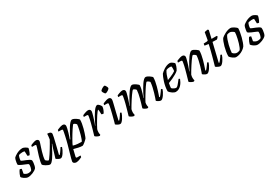

<svg xmlns="http://www.w3.org/2000/svg" viewBox="82 -1973 4942 3414"><g transform="rotate(-30 2552.5 -266.0)"><path d="M127.4 0Q110.4 0 90.2 -8Q70.1 -16 51.9 -28Q33.8 -40 21.1 -53Q8.5 -66 5.5 -75Q11.5 -100.2 22.6 -125.6Q33.7 -151 45.3 -170.4Q56.9 -189.8 62.7 -196.5Q70.2 -196.5 77.4 -195.2Q84.6 -193.8 91.2 -191.3Q97.8 -188.8 100.6 -185.8Q97.6 -169.5 93.4 -146.5Q89.1 -123.4 84.4 -95Q98.6 -82 120.4 -71.2Q142.3 -60.3 168.1 -60.3Q181.9 -60.3 198 -63.6Q214.2 -66.9 224.9 -72.1Q232.9 -79.3 239 -94.3Q245.1 -109.2 249.6 -127.8Q254.1 -146.4 255.5 -163.6Q256.9 -180.8 254.1 -191.6Q252.1 -197.6 233.6 -206Q215.1 -214.4 189.5 -224.9Q163.9 -235.4 138.2 -246.4Q112.5 -257.4 93.6 -268.9Q74.7 -280.4 71.7 -290.4Q71.7 -302.9 74.7 -327.4Q77.7 -351.9 84.7 -378.1Q91.7 -404.4 102.7 -420.4Q110.7 -428.4 128.5 -441.6Q146.2 -454.9 172 -468.2Q197.8 -481.5 229.2 -490.7Q260.6 -500 294.2 -500Q304 -500 319.7 -494Q335.5 -488 351.5 -478.5Q367.6 -469 378.4 -459.5Q389.1 -450 389.1 -444Q389.1 -436 381.5 -412.2Q373.9 -388.5 363.7 -364Q353.5 -339.5 343.5 -326.5Q335.4 -326.5 327.2 -328Q319 -329.5 312.6 -332.3Q306.3 -335.2 303.5 -337.2Q303.5 -350.5 302.8 -367.4Q302 -384.4 301.6 -401.3Q301.2 -418.3 300.2 -430Q290.2 -434 277.8 -435.2Q265.3 -436.3 255.2 -436.3Q231.8 -436.3 210.6 -431.9Q189.4 -427.6 181.6 -423.8Q171.6 -408.8 163.7 -380.4Q155.9 -352 155.4 -322.3Q165.4 -313.3 190.9 -302.9Q216.5 -292.5 246.6 -280.7Q276.8 -268.8 301.9 -255Q327 -241.2 335.1 -226.2Q338.1 -203.5 335.1 -173.5Q332.1 -143.5 325.1 -116.8Q318.1 -90.2 307.9 -75Q294.9 -60 273.2 -46.1Q251.6 -32.2 226 -22.1Q200.5 -12 174.8 -6Q149.2 0 127.4 0Z M577 0Q562.4 0 540.6 -8.8Q518.9 -17.5 497.6 -30.3Q476.3 -43.1 461.8 -55.4Q447.3 -67.6 445.3 -73.6Q445.3 -102.2 453.9 -143.1Q462.5 -184 476.2 -228.4Q489.8 -272.9 503 -312.9Q516.2 -353 525.3 -381.2Q534.5 -409.4 534.5 -417Q534.5 -426.8 527.3 -429.9Q520.1 -433 508.4 -433H451.5Q451.5 -442.4 454.3 -451.8Q457 -461.1 458.3 -465.4Q475.1 -473 496 -481.1Q517 -489.1 536.7 -494.6Q556.5 -500 569.8 -500Q591.4 -500 606.4 -488Q621.4 -475.9 621.4 -456.6Q621.4 -448 612.6 -420.9Q603.9 -393.7 590.8 -354.7Q577.7 -315.6 565 -272.1Q552.2 -228.6 543.6 -187.3Q535 -146 535 -114.2Q545.7 -101 563.8 -89Q581.9 -76.9 590.5 -76.9Q595.7 -76.9 613.3 -100.2Q630.9 -123.5 655.6 -160.7Q680.4 -198 706.6 -241Q732.8 -284 755.8 -323.6Q778.7 -363.1 792.4 -389.7Q796.6 -412.3 799.5 -443.5Q802.3 -474.6 803.8 -500Q830 -500 848.2 -495.1Q866.5 -490.1 876 -479.2Q885.5 -468.3 885.5 -451.3Q885.5 -436.1 874.1 -384.7Q862.8 -333.2 842.9 -253.2Q823.1 -173.1 797.3 -69.8L808.3 -62.8Q818.9 -73.1 834.4 -93.5Q849.9 -113.8 865.1 -136.7Q880.3 -159.6 889.5 -175.8Q898.3 -175.8 905.4 -172Q912.4 -168.2 914.6 -163.2Q909.2 -142 895.7 -114.4Q882.2 -86.8 865.2 -60.4Q848.2 -34 830 -17Q811.9 0 796.3 0Q782.5 0 762.7 -8Q743 -16.1 727.6 -26.6Q712.2 -37.2 709.2 -44L763.3 -221.6Q771.7 -249 779.6 -270.9Q787.5 -292.9 792 -301L787 -304Q769.7 -270 748.5 -229Q727.3 -188 704.3 -147.5Q681.3 -107 658 -73.5Q634.7 -40 614.2 -20Q593.7 0 577 0Z M1003.9 200Q980.7 200 960.8 187.5Q941 175 941 150.2Q941 140.4 953 96.2Q965 52 983.7 -13.7Q1002.4 -79.5 1023.4 -153Q1031.6 -182.1 1041.5 -223.1Q1051.5 -264.1 1060.5 -304.8Q1069.4 -345.5 1075.2 -375.7Q1081.1 -405.9 1081.1 -413.5Q1081.1 -425 1074 -429Q1067 -433 1053.5 -433H996.6Q996.6 -441.8 999 -451.2Q1001.4 -460.6 1003.4 -465.4Q1018.8 -472.4 1039.6 -480.5Q1060.5 -488.7 1081 -494.3Q1101.6 -500 1114.9 -500Q1140.8 -500 1154.3 -487.2Q1167.8 -474.4 1167.8 -451.3Q1167.8 -436 1159.9 -403.2Q1152 -370.4 1141 -332Q1130 -293.7 1119.1 -261Q1108.2 -228.2 1102 -213L1110 -208Q1130 -251.5 1156.1 -301.5Q1182.2 -351.5 1210.2 -397.2Q1238.2 -442.8 1264.7 -471.4Q1291.2 -500 1311.8 -500Q1327.8 -500 1348.2 -491Q1368.6 -482 1388.3 -469Q1408 -456 1421.5 -443.5Q1434.9 -431 1435.9 -425Q1436.9 -389.8 1429.3 -346.2Q1421.7 -302.5 1410.2 -258.5Q1398.7 -214.5 1386.2 -177Q1373.7 -139.5 1364.2 -115Q1354.7 -90.5 1351.7 -86.8Q1345.7 -78.8 1330.9 -64.8Q1316.1 -50.8 1298.5 -35.8Q1280.8 -20.8 1264.5 -10.4Q1248.3 0 1239.3 0Q1207.8 0 1160.5 -9.7Q1113.2 -19.5 1069.2 -32.7L1036.4 102.9Q1032.6 117.7 1038.7 124.1Q1044.7 130.5 1057.7 130.5H1124Q1124 138.3 1122.2 147.3Q1120.5 156.4 1118.5 162.8Q1105.1 170 1083.8 179Q1062.5 187.9 1040.8 194Q1019.2 200 1003.9 200ZM1263.9 -69.1Q1274.1 -80.4 1285.8 -111.7Q1297.5 -143 1309 -183.2Q1320.5 -223.5 1329.4 -264Q1338.4 -304.5 1343.7 -335.9Q1349 -367.3 1349 -379.3Q1344.3 -388.5 1333 -397.5Q1321.8 -406.5 1310.6 -412.3Q1299.4 -418 1293.4 -418Q1289.4 -418 1273.6 -397.4Q1257.9 -376.9 1235.6 -343.6Q1213.2 -310.3 1189.7 -271.4Q1166.1 -232.5 1144.7 -195.4Q1123.4 -158.4 1109.1 -130.2Q1094.7 -102 1092.7 -90Q1139.7 -76 1185.4 -72.6Q1231 -69.1 1263.9 -69.1Z M1594.8 0Q1585.7 0 1572 -5Q1558.3 -10 1544.3 -17.5Q1530.4 -25 1520.2 -33Q1510.1 -41 1508.1 -46Q1512.6 -61.3 1522 -94Q1531.4 -126.6 1544.4 -171.7Q1557.4 -216.7 1570.4 -267Q1578.9 -298 1585.5 -329.6Q1592.1 -361.2 1596.2 -384.3Q1600.3 -407.3 1600.3 -413.5Q1600.3 -425.3 1592.8 -429.2Q1585.2 -433 1571.9 -433H1517.6Q1517.6 -441 1519.9 -450.2Q1522.1 -459.4 1524.4 -465.4Q1540 -472.6 1560.9 -480.6Q1581.7 -488.7 1602.2 -494.3Q1622.6 -500 1635.6 -500Q1661.6 -500 1675.6 -487.2Q1689.5 -474.4 1689.5 -451.3Q1689.5 -442.3 1683.5 -418.1Q1677.5 -393.9 1668.3 -362Q1659.1 -330.2 1648.5 -297.3Q1637.8 -264.5 1627.8 -237.8Q1617.8 -211.2 1612.1 -199L1615.4 -195.8Q1632.4 -230 1652.7 -271.1Q1673.1 -312.2 1696.5 -352.7Q1719.9 -393.2 1742.9 -426.6Q1765.9 -460 1787.8 -480Q1809.7 -500 1827.7 -500Q1839 -500 1850.5 -491.2Q1862.1 -482.5 1872.6 -470.3Q1883.2 -458.1 1890 -446.1Q1896.7 -434 1897.5 -428Q1893.7 -393.8 1880.7 -362.9Q1867.8 -332 1852.9 -309.2Q1839.3 -309.2 1827.8 -312.2Q1816.4 -315.3 1811.2 -319Q1811.2 -328.8 1810.6 -347.8Q1810 -366.7 1808.5 -387Q1807 -407.3 1804 -418.2Q1796 -416.1 1778.5 -394.8Q1760.9 -373.5 1739 -340Q1717 -306.6 1693.9 -267.9Q1670.8 -229.1 1650 -192.2Q1629.3 -155.2 1615.3 -126.8Q1611.3 -112.8 1608.7 -97.7Q1606.1 -82.5 1606.1 -66.9Q1606.1 -52.8 1608 -39.5Q1609.9 -26.2 1612.9 -14.5Q1611.6 -11.5 1607.2 -7.4Q1602.8 -3.2 1594.8 0Z M2018.3 0Q2003.7 0 1984.1 -8Q1964.5 -16.1 1949 -26.6Q1933.4 -37.2 1930.4 -44Q1934.1 -53.5 1941.5 -80.8Q1949 -108.2 1958.8 -146Q1968.7 -183.8 1979.1 -225.1Q1989.5 -266.5 1998.5 -305.1Q2007.5 -343.8 2012.8 -372.6Q2018.2 -401.4 2018.2 -413.5Q2018.2 -425.3 2011.1 -429.2Q2003.9 -433 1990.6 -433H1935.5Q1935.5 -442.6 1938.3 -452Q1941 -461.4 1943 -465.4Q1958.5 -472.4 1979.3 -480.5Q2000.1 -488.7 2020.3 -494.3Q2040.5 -500 2053.8 -500Q2079.7 -500 2093.6 -487.2Q2107.5 -474.4 2107.5 -451.3Q2107.5 -442.6 2103.9 -423.4Q2100.3 -404.1 2092.7 -374.1Q2085.2 -344 2074.7 -300.9Q2064.3 -257.8 2050.1 -200.5Q2036 -143.2 2019.3 -69.8L2029.5 -62.8Q2039.5 -72.8 2054.7 -92.7Q2069.8 -112.5 2085.7 -135.7Q2101.5 -158.9 2111.5 -175.8Q2120.3 -175.8 2127.1 -171.9Q2133.9 -168 2136.6 -163.2Q2130.6 -142.2 2117.5 -114.6Q2104.4 -87 2086.9 -60.5Q2069.4 -34 2051.6 -17Q2033.9 0 2018.3 0ZM2066.4 -602.5Q2058.1 -602.5 2047.2 -615.3Q2036.3 -628.1 2028.2 -644.2Q2020.1 -660.3 2020.1 -671.7Q2020.1 -680.2 2030.7 -690.6Q2041.2 -701 2056.4 -710.5Q2071.6 -719.9 2086.2 -726.1Q2100.8 -732.2 2108.3 -732.2Q2117.7 -732.2 2127.6 -719.4Q2137.5 -706.6 2144.7 -690.1Q2151.9 -673.6 2151.9 -662.2Q2151.9 -653.5 2141.9 -643.2Q2132 -632.9 2117.3 -623.5Q2102.6 -614 2088.8 -608.3Q2075 -602.5 2066.4 -602.5Z M2300.8 0Q2291.7 0 2278 -5Q2264.3 -10 2250.3 -17.5Q2236.4 -25 2226.2 -33Q2216.1 -41 2214.1 -46Q2218.6 -61.3 2228 -94Q2237.4 -126.6 2250.4 -171.7Q2263.4 -216.7 2276.4 -267Q2284.9 -298 2291.5 -329.6Q2298.1 -361.2 2302.2 -384.3Q2306.3 -407.3 2306.3 -413.5Q2306.3 -425.3 2298.8 -429.2Q2291.2 -433 2277.9 -433H2223.6Q2223.6 -441 2225.9 -450.2Q2228.1 -459.4 2230.4 -465.4Q2246 -472.6 2266.9 -480.6Q2287.7 -488.7 2308.2 -494.3Q2328.6 -500 2341.6 -500Q2367.6 -500 2381.6 -487.2Q2395.5 -474.4 2395.5 -451.3Q2395.5 -442.3 2389.5 -418.1Q2383.5 -393.9 2374.3 -362Q2365.1 -330.2 2354.5 -297.3Q2343.8 -264.5 2333.8 -237.8Q2323.8 -211.2 2318.1 -199L2322.1 -195Q2339.1 -229.2 2360.6 -269.7Q2382.1 -310.2 2406.2 -350.7Q2430.4 -391.2 2454.9 -425.1Q2479.4 -459 2501.7 -479.5Q2524.1 -500 2542.1 -500Q2556.9 -500 2576.1 -491.2Q2595.2 -482.5 2614.3 -469.7Q2633.3 -456.9 2646.6 -444.6Q2659.9 -432.4 2660.9 -426.4Q2660.9 -393.1 2651.4 -350.3Q2641.9 -307.5 2628.1 -266Q2614.3 -224.5 2602.3 -195.5L2606.3 -192.2Q2622.3 -227 2643.4 -267.9Q2664.5 -308.8 2688 -349.8Q2711.5 -390.8 2735.3 -424.8Q2759 -458.8 2781.5 -479.4Q2804 -500 2822.2 -500Q2836.8 -500 2855.9 -491.2Q2875.1 -482.5 2894.1 -469.7Q2913.2 -456.9 2926.5 -444.6Q2939.7 -432.4 2940.7 -426.4Q2940.7 -389.1 2932.7 -343.7Q2924.7 -298.2 2912.3 -252.5Q2900 -206.9 2887.3 -167.3Q2874.7 -127.7 2865.3 -101.4Q2856 -75 2854 -69.8L2865.7 -62.8Q2875.7 -72.4 2891.7 -92.3Q2907.7 -112.3 2924.6 -135.5Q2941.5 -158.6 2951.7 -175.8Q2961 -175.8 2967.8 -171.6Q2974.6 -167.5 2976.8 -163.2Q2970.8 -142.2 2957.2 -114.6Q2943.6 -87 2925.2 -60.5Q2906.8 -34 2888 -17Q2869.3 0 2853.7 0Q2839.1 0 2820.4 -8Q2801.7 -16.1 2787 -26.6Q2772.4 -37.2 2769.4 -45Q2774.4 -58 2787 -94.1Q2799.6 -130.3 2814.2 -179.7Q2828.8 -229.1 2840.2 -281.6Q2851.5 -334.1 2855 -379.9Q2849.3 -389.7 2838.2 -398.1Q2827 -406.5 2816.2 -412.3Q2805.3 -418.2 2799.3 -418.2Q2793.8 -418.2 2779.5 -400.5Q2765.1 -382.7 2745 -353.8Q2724.9 -324.9 2702.8 -289.9Q2680.7 -254.9 2659.6 -220.1Q2638.5 -185.2 2621.6 -156.2Q2604.8 -127.1 2596.1 -109Q2594.4 -100.4 2592.8 -89.3Q2591.2 -78.3 2591.2 -66.9Q2591.2 -52.5 2593.1 -39.8Q2595 -27 2598.7 -14.5Q2597.7 -11.5 2592.7 -7.3Q2587.6 -3 2580.6 0Q2571.3 0 2557.6 -5Q2543.9 -10 2530.5 -17.5Q2517 -25 2507.4 -33Q2497.7 -41 2495.7 -46Q2498.5 -57.3 2505.7 -80.9Q2513 -104.5 2523.6 -139.8Q2534.2 -175 2546.2 -222Q2556.7 -260.9 2564.7 -302.5Q2572.6 -344 2574.9 -379.9Q2569.4 -389.7 2558.4 -398.1Q2547.4 -406.5 2536.4 -412.3Q2525.4 -418.2 2519.2 -418.2Q2513.5 -418.2 2495.9 -397.4Q2478.4 -376.5 2454.9 -343.3Q2431.5 -310 2406.2 -270.9Q2381 -231.8 2358.3 -194.6Q2335.5 -157.5 2320.5 -130Q2316.5 -117 2313.9 -101Q2311.3 -85.1 2311.3 -67.6Q2311.3 -55.9 2313.2 -42.2Q2315.1 -28.5 2318.9 -14.5Q2317.6 -11.5 2313.2 -7.4Q2308.8 -3.2 2300.8 0Z M3155.4 0Q3145.4 0 3128.7 -7Q3112 -14 3094 -26Q3076 -38 3060.3 -53Q3044.6 -68 3035.6 -84Q3035.6 -129 3044.3 -177Q3053 -224.9 3066.7 -268.6Q3080.3 -312.3 3094.8 -346.3Q3109.3 -380.4 3119.5 -397.4Q3129.3 -408.2 3149.2 -425.2Q3169 -442.3 3196.1 -459.6Q3223.1 -476.9 3254.2 -488.5Q3285.3 -500 3317.7 -500Q3333.3 -500 3353.2 -489Q3373 -478 3388.2 -464Q3403.3 -450 3404.3 -441Q3401.3 -419.2 3393.7 -396.3Q3386 -373.3 3376.2 -353.4Q3366.3 -333.4 3357.3 -319.9Q3339.3 -301.9 3302.5 -279.7Q3265.7 -257.5 3220.2 -236.3Q3174.7 -215 3129.3 -198.8Q3123 -166.5 3120.1 -143.6Q3117.1 -120.6 3116.1 -104.6Q3122.9 -93.8 3137.8 -83.7Q3152.8 -73.6 3170.3 -67Q3187.9 -60.4 3200.3 -60.4Q3209.3 -60.4 3219.3 -67Q3229.2 -73.7 3242.4 -88Q3255.6 -102.3 3272.8 -124.3Q3290 -146.2 3314 -176.8Q3322.5 -176.5 3328.9 -172.4Q3335.4 -168.2 3337.4 -163.2Q3327.9 -138.2 3312.6 -109.7Q3297.2 -81.2 3274.8 -56.2Q3252.5 -31.2 3222.7 -15.6Q3192.9 0 3155.4 0ZM3140 -253.4Q3174.1 -266 3207.3 -279.8Q3240.5 -293.6 3269 -308.2Q3297.5 -322.8 3315.8 -336.8Q3317.8 -348.4 3318.5 -360.1Q3319.2 -371.7 3319.5 -381.6Q3319.9 -396.2 3319.3 -409.1Q3318.6 -422 3315.1 -432.7Q3305.7 -434.7 3296.2 -435.7Q3286.8 -436.7 3277.2 -436.7Q3259.2 -436.7 3241.7 -432.8Q3224.3 -428.8 3208 -421.8Q3186.1 -389.6 3169 -344.2Q3152 -298.8 3140 -253.4Z M3527.8 0Q3518.7 0 3505 -5Q3491.3 -10 3477.3 -17.5Q3463.4 -25 3453.2 -33Q3443.1 -41 3441.1 -46Q3445.6 -61.3 3455 -94Q3464.4 -126.6 3477.4 -171.7Q3490.4 -216.7 3503.4 -267Q3511.9 -298 3518.5 -329.6Q3525.1 -361.2 3529.2 -384.3Q3533.3 -407.3 3533.3 -413.5Q3533.3 -425.3 3525.8 -429.2Q3518.2 -433 3504.9 -433H3450.6Q3450.6 -441 3452.9 -450.2Q3455.1 -459.4 3457.4 -465.4Q3473 -472.6 3493.9 -480.6Q3514.7 -488.7 3535.2 -494.3Q3555.6 -500 3568.6 -500Q3594.6 -500 3608.6 -487.2Q3622.5 -474.4 3622.5 -451.3Q3622.5 -442.3 3616.5 -418.1Q3610.5 -393.9 3601.3 -362Q3592.1 -330.2 3581.5 -297.3Q3570.8 -264.5 3560.8 -237.8Q3550.8 -211.2 3545.1 -199L3549.1 -195Q3566.1 -229.2 3587.6 -269.7Q3609.1 -310.2 3633.2 -350.7Q3657.4 -391.2 3681.9 -425.1Q3706.4 -459 3728.7 -479.5Q3751.1 -500 3769.1 -500Q3783.9 -500 3803.1 -491.2Q3822.2 -482.5 3841.3 -469.7Q3860.3 -456.9 3873.6 -444.6Q3886.9 -432.4 3887.9 -426.4Q3887.9 -389.1 3879.9 -343.7Q3871.9 -298.2 3859.5 -252.7Q3847.1 -207.1 3834.5 -167.5Q3821.9 -128 3812.5 -101.5Q3803.1 -75 3801.1 -69.8L3812.9 -62.8Q3822.6 -72.1 3838.9 -92.3Q3855.1 -112.5 3872.1 -135.9Q3889.1 -159.3 3898.9 -175.8Q3908.6 -175.8 3915.4 -171.4Q3922.2 -167 3924 -163.2Q3918 -142.2 3904.3 -114.7Q3890.7 -87.2 3872.3 -60.7Q3854 -34.2 3835.2 -17.1Q3816.4 0 3800.9 0Q3786.2 0 3767.5 -8Q3748.8 -16.1 3734.2 -26.6Q3719.5 -37.2 3716.5 -45Q3721.5 -57.5 3734 -93.3Q3746.5 -129.2 3761.1 -178.7Q3775.7 -228.2 3787.1 -280.9Q3798.4 -333.6 3801.9 -379.9Q3796.2 -389.9 3785.1 -398.3Q3774 -406.7 3763.1 -412.5Q3752.2 -418.2 3746.2 -418.2Q3740.5 -418.2 3722.9 -397.4Q3705.4 -376.5 3681.9 -343.3Q3658.5 -310 3633.2 -270.9Q3608 -231.8 3585.3 -194.6Q3562.5 -157.5 3547.5 -130Q3543.3 -115.5 3540.8 -99.8Q3538.3 -84.1 3538.3 -69.4Q3538.3 -55.9 3540.2 -42.7Q3542.1 -29.5 3545.9 -14.5Q3544.6 -11.5 3540.2 -7.4Q3535.8 -3.2 3527.8 0Z M4075.4 0Q4061.5 0 4040.7 -8Q4019.8 -16.1 4003.4 -26.5Q3987 -37 3984 -44Q3997.7 -91.9 4011.2 -140.1Q4024.7 -188.2 4036.8 -234Q4049 -279.8 4059.2 -320.2Q4069.4 -360.5 4077 -392.8Q4084.6 -425 4088.6 -446.5L4010.6 -458Q4010.6 -470.6 4012.5 -482.2Q4014.4 -493.8 4016.2 -497.8L4085 -501Q4096 -502 4101.3 -506.5Q4106.6 -511 4108.6 -524L4133.4 -664.6Q4144.2 -669.4 4163.9 -672.9Q4183.5 -676.4 4201.6 -677.6L4215.6 -661.6L4178.1 -500H4284.4L4294.2 -487.2Q4288.4 -474.9 4277.5 -462.1Q4266.5 -449.3 4255.5 -442L4166.5 -445L4076.4 -69.8L4086.6 -62.8Q4096.2 -72.4 4112.3 -92Q4128.5 -111.6 4145.1 -134.9Q4161.7 -158.2 4172.2 -175.8Q4181.5 -175.8 4188.3 -171.6Q4195 -167.5 4197 -163.2Q4191 -142.2 4177.4 -114.6Q4163.8 -87 4146 -60.6Q4128.3 -34.2 4109.6 -17.1Q4091 0 4075.4 0Z M4398.6 0Q4386 0 4369.5 -7Q4353 -14 4335.5 -25.9Q4318.1 -37.8 4303.8 -52.2Q4289.5 -66.6 4281.4 -81.7Q4281.4 -124.1 4289.5 -173.2Q4297.7 -222.4 4310.6 -269.9Q4323.5 -317.4 4338.3 -355Q4353.1 -392.6 4366.5 -411.2Q4377.2 -422.2 4398.8 -437.1Q4420.5 -452 4448.1 -466.5Q4475.7 -480.9 4505.8 -490.5Q4536 -500 4563.4 -500Q4577.1 -500 4596.1 -492.1Q4615.1 -484.2 4634.1 -471.8Q4653.1 -459.5 4667.1 -447Q4681.1 -434.5 4684.1 -425.2Q4684.1 -394.1 4676.2 -348.5Q4668.4 -303 4655.9 -254.2Q4643.4 -205.5 4628 -163.5Q4612.7 -121.6 4597.5 -97.7Q4572.5 -67.2 4539 -45.5Q4505.6 -23.8 4469.2 -11.9Q4432.7 0 4398.6 0ZM4450.3 -59.8Q4458.3 -59.8 4468.4 -61.7Q4478.5 -63.5 4489.4 -67Q4500.2 -70.4 4509 -74.6Q4521.7 -89.8 4534.6 -120.6Q4547.6 -151.5 4559.1 -190.1Q4570.6 -228.7 4579.6 -268.6Q4588.6 -308.5 4593.6 -341.8Q4598.6 -375.1 4598.6 -395Q4588.7 -406.8 4574.5 -416.5Q4560.4 -426.3 4544.2 -432.6Q4528 -439 4511.1 -439Q4498.1 -439 4484.5 -435.4Q4471 -431.8 4455.6 -425.7Q4434.5 -394.4 4418.5 -349.5Q4402.5 -304.5 4390.8 -256.6Q4379 -208.7 4372.7 -167.9Q4366.4 -127.1 4365.6 -103.8Q4374 -92.4 4387.3 -82.4Q4400.5 -72.4 4417.3 -66.1Q4434.1 -59.8 4450.3 -59.8Z M4838.4 0Q4821.4 0 4801.2 -8Q4781.1 -16 4762.9 -28Q4744.8 -40 4732.1 -53Q4719.5 -66 4716.5 -75Q4722.5 -100.2 4733.6 -125.6Q4744.7 -151 4756.3 -170.4Q4767.9 -189.8 4773.7 -196.5Q4781.2 -196.5 4788.4 -195.2Q4795.6 -193.8 4802.2 -191.3Q4808.8 -188.8 4811.6 -185.8Q4808.6 -169.5 4804.4 -146.5Q4800.1 -123.4 4795.4 -95Q4809.6 -82 4831.4 -71.2Q4853.3 -60.3 4879.1 -60.3Q4892.9 -60.3 4909 -63.6Q4925.2 -66.9 4935.9 -72.1Q4943.9 -79.3 4950 -94.3Q4956.1 -109.2 4960.6 -127.8Q4965.1 -146.4 4966.5 -163.6Q4967.9 -180.8 4965.1 -191.6Q4963.1 -197.6 4944.6 -206Q4926.1 -214.4 4900.5 -224.9Q4874.9 -235.4 4849.2 -246.4Q4823.5 -257.4 4804.6 -268.9Q4785.7 -280.4 4782.7 -290.4Q4782.7 -302.9 4785.7 -327.4Q4788.7 -351.9 4795.7 -378.1Q4802.7 -404.4 4813.7 -420.4Q4821.7 -428.4 4839.5 -441.6Q4857.2 -454.9 4883 -468.2Q4908.8 -481.5 4940.2 -490.7Q4971.6 -500 5005.2 -500Q5015 -500 5030.7 -494Q5046.5 -488 5062.5 -478.5Q5078.6 -469 5089.4 -459.5Q5100.1 -450 5100.1 -444Q5100.1 -436 5092.5 -412.2Q5084.9 -388.5 5074.7 -364Q5064.5 -339.5 5054.5 -326.5Q5046.4 -326.5 5038.2 -328Q5030 -329.5 5023.6 -332.3Q5017.3 -335.2 5014.5 -337.2Q5014.5 -350.5 5013.8 -367.4Q5013 -384.4 5012.6 -401.3Q5012.2 -418.3 5011.2 -430Q5001.2 -434 4988.8 -435.2Q4976.3 -436.3 4966.2 -436.3Q4942.8 -436.3 4921.6 -431.9Q4900.4 -427.6 4892.6 -423.8Q4882.6 -408.8 4874.7 -380.4Q4866.9 -352 4866.4 -322.3Q4876.4 -313.3 4901.9 -302.9Q4927.5 -292.5 4957.6 -280.7Q4987.8 -268.8 5012.9 -255Q5038 -241.2 5046.1 -226.2Q5049.1 -203.5 5046.1 -173.5Q5043.1 -143.5 5036.1 -116.8Q5029.1 -90.2 5018.9 -75Q5005.9 -60 4984.2 -46.1Q4962.6 -32.2 4937 -22.1Q4911.5 -12 4885.8 -6Q4860.2 0 4838.4 0Z"/></g></svg>

Font: Texturina Medium
Style: Italic
Weight: 500
Italic angle: -11°
Designer: Guillermo Torres Carreño
Foundry: Omnibus-Type
Version: Version 1.002